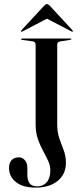

<svg xmlns="http://www.w3.org/2000/svg" viewBox="-20 -884 399 916"><path d="M294.5 -107Q294.5 -53.5 255.5 -21.2Q216.5 11 150 11Q88.5 11 55.8 -15.5Q23 -42 23 -82.5Q23 -105.5 35 -119.5Q47 -133.5 70.5 -133.5Q87.5 -133.5 99 -119.2Q110.5 -105 110.5 -82.5V-49.5Q110.5 -24.5 121 -9.8Q131.5 5 157.5 5Q186 5 203 -14.8Q220 -34.5 220 -71Q220 -94.5 209.5 -117Q199 -139.5 185.2 -164.8Q171.5 -190 160.8 -220.5Q150 -251 150 -290V-669.5Q150 -684.5 137 -686.5L87 -693.5Q80.5 -694.5 80.5 -697Q80.5 -700 85.5 -700H316Q321 -700 321 -697Q321 -695.5 312.5 -693.5L267.5 -686.5Q253 -683.5 253 -672.5V-291Q253 -252.5 263.2 -223.2Q273.5 -194 284 -166.8Q294.5 -139.5 294.5 -107ZM326.5 -733Q325 -731.5 320 -734.5L204 -795L88.5 -734.5Q83.5 -731.5 81.5 -733Q79 -735.5 82.5 -740L188.5 -854.5Q197.5 -864.5 204 -864.5Q210.5 -864.5 219.5 -854.5L325.5 -740Q329 -735.5 326.5 -733Z"/></svg>

Font: Fraunces 144pt S000
Style: Regular
Weight: 400
Version: Version 1.000; ttfautohint (v1.8.3)